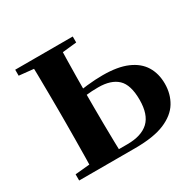

<svg xmlns="http://www.w3.org/2000/svg" viewBox="-123 -670 817 804"><g transform="rotate(-30 285.5 -268.0)"><path d="M181.5 0V-30.5H292.5Q360.9 -30.5 395.6 -62.9Q430.2 -95.4 430.2 -166.5Q430.2 -238.7 398.9 -268.4Q367.5 -298.1 305.8 -298.1Q274.6 -298.1 247.6 -294.9Q220.5 -291.8 193.4 -285.8V-316.8Q232 -324 271.2 -328.3Q310.4 -332.7 347.1 -332.7Q419.3 -332.7 465.2 -312.9Q511.1 -293.2 533.3 -257.1Q555.5 -221 555.5 -172.1Q555.5 -122.3 531.8 -83.4Q508.1 -44.5 455.2 -22.2Q402.2 0 312.9 0ZM111.3 0Q112.3 -25.5 112.8 -67.4Q113.3 -109.4 113.8 -154.7Q114.3 -200 114.3 -234.8V-301.2Q114.3 -335.7 113.8 -381Q113.3 -426.4 112.8 -468.7Q112.3 -511 111.3 -535.7H252.4Q251.4 -511 250.6 -468.7Q249.7 -426.4 249.2 -381Q248.7 -335.7 248.7 -301V-234.8Q248.7 -200 249.2 -154.7Q249.7 -109.4 250.6 -67.4Q251.4 -25.5 252.4 0ZM41.9 -506.8V-535.7H320.1V-506.8L212.9 -495.5H150.3ZM41.9 0V-29.9L150.3 -40.2H183V0Z"/></g></svg>

Font: Source Han Serif JP VF
Style: Regular
Weight: 250
Designer: Ryoko NISHIZUKA 西塚涼子 (kana & ideographs); Frank Grießhammer (Latin, Greek & Cyrillic); Wenlong ZHANG 张文龙 (bopomofo); San
Foundry: Adobe
Version: Version 2.001;hotconv 1.1.0;makeotfexe 2.6.0